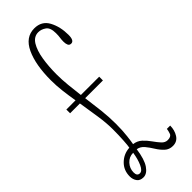

<svg xmlns="http://www.w3.org/2000/svg" viewBox="-244 -729 761 761"><g transform="rotate(-45 136.0 -349.0)"><path d="M41.5 13Q22.5 13 13.8 0.8Q5 -11.5 5 -28.5Q5 -62.5 28.2 -85.2Q51.5 -108 84.5 -110Q86.5 -119 88.2 -146.8Q90 -174.5 90 -208Q90 -243.5 83.5 -286Q77 -328.5 70 -372.5H15V-393.5H66.5Q61 -426 57.2 -457.8Q53.5 -489.5 53.5 -518Q53.5 -605 78.2 -658Q103 -711 152.5 -711Q193.5 -711 212 -676.8Q230.5 -642.5 230.5 -596.5Q230.5 -564.5 213.5 -564.5Q204 -564.5 200.5 -572.2Q197 -580 197 -591Q197 -603.5 198.5 -612.5Q200 -621.5 200 -636.5Q200 -667.5 184.8 -678.2Q169.5 -689 153 -689Q128 -689 113.2 -665Q98.5 -641 92.2 -602.2Q86 -563.5 86 -519Q86 -490 89.2 -458.2Q92.5 -426.5 96.5 -393.5H199V-372.5H99.5Q105 -332.5 109.5 -292.5Q114 -252.5 114 -215Q114 -177.5 110.5 -148Q107 -118.5 105 -109.5Q125.5 -107 140 -93.8Q154.5 -80.5 166 -64Q177.5 -47.5 188.5 -35.5Q199.5 -23.5 213.5 -23.5Q233 -23.5 237.2 -35.8Q241.5 -48 242.5 -57.5H261Q261 -32 248.5 -12.2Q236 7.5 212 7.5Q191.5 7.5 177.8 -5.2Q164 -18 153.2 -35.5Q142.5 -53 130.5 -67.5Q118.5 -82 101 -85Q94 -34.5 77.8 -10.8Q61.5 13 41.5 13ZM42.5 -8.5Q56 -8.5 66.2 -31.2Q76.5 -54 81 -85Q58 -85 42.5 -68Q27 -51 27 -28.5Q27 -8.5 42.5 -8.5Z"/></g></svg>

Font: Imbue 50pt Thin
Style: Regular
Weight: 100
Designer: Tyler Finck
Foundry: Etcetera Type Company
Version: Version 1.102; ttfautohint (v1.8.3)